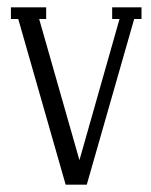

<svg xmlns="http://www.w3.org/2000/svg" viewBox="-20 -504 411 524"><path d="M286.1 -452.1V-483.9H366.2V-452.1H346.2L216.8 0H159.2L29.8 -452.1H9.8V-483.9H106V-452.1H86.9L196.8 -66.9L306.2 -452.1Z"/></svg>

Font: Margherita Light
Style: Regular
Weight: 300
Designer: James Puckett
Foundry: Dunwich Type Founders
Version: Version 1.008;hotconv 1.0.109;makeotfexe 2.5.65596